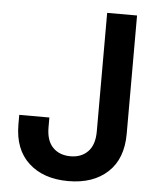

<svg xmlns="http://www.w3.org/2000/svg" viewBox="-53 -774 685 828"><g transform="rotate(5 290.0 -359.5)"><path d="M273.4 9.8Q165.5 9.8 101.8 -48.6Q38.1 -106.9 38.1 -214.8V-256.3H168.5V-213.9Q168.5 -156.2 197 -127Q225.6 -97.7 273.4 -97.7Q320.8 -97.7 349.1 -127.2Q377.4 -156.7 377.4 -213.9V-727.5H506.8V-215.3Q506.8 -106.9 443.6 -48.6Q380.4 9.8 273.4 9.8Z"/></g></svg>

Font: Inter-SemiBold
Style: Regular
Weight: 600
Designer: Rasmus Andersson
Foundry: rsms
Version: Version 4.000;git-a52131595